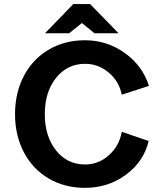

<svg xmlns="http://www.w3.org/2000/svg" viewBox="-20 -906 780 935"><path d="M394 -710Q501 -710 587.9 -647.7Q674.8 -585.4 705.1 -487.8L573.2 -444.8Q559.6 -510.7 509 -553Q458.5 -595.2 394 -595.2Q307.6 -595.2 252.9 -526.6Q198.2 -458 198.2 -350.1Q198.2 -242.2 252.9 -173.6Q307.6 -105 394 -105Q459.5 -105 510 -149.9Q560.5 -194.8 573.2 -264.2L704.1 -219.2Q679.7 -118.7 593 -54.9Q506.3 8.8 394 8.8Q294.9 8.8 217.3 -36.6Q139.6 -82 96.4 -164.1Q53.2 -246.1 53.2 -350.1Q53.2 -454.1 96.4 -536.4Q139.6 -618.7 217.3 -664.3Q294.9 -710 394 -710ZM336.9 -886.2H418.9L557.1 -744.1H439.9L378.9 -793.9L316.9 -744.1H199.2Z"/></svg>

Font: LT Superior
Style: Bold
Weight: 400
Designer: Daniel Lyons
Foundry: LyonsType
Version: Version 1.000